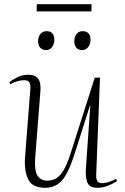

<svg xmlns="http://www.w3.org/2000/svg" viewBox="-20 -878 594 912"><path d="M24 -487Q41 -501 64.5 -512Q88 -523 116 -523Q146 -523 160.5 -505Q175 -487 172 -446L147 -126Q143 -68 158 -44Q173 -20 205 -20Q226 -20 244.5 -29.5Q263 -39 280.5 -67Q298 -95 316 -151L430 -509H455L437 -51Q436 -27 442.5 -17.5Q449 -8 465 -8Q477 -8 493 -12.5Q509 -17 531 -28L536 -18Q516 -5 492.5 4.5Q469 14 442 14Q405 14 395 -11Q385 -36 388 -79L409 -376H407L333 -143Q305 -56 274.5 -21Q244 14 194 14Q133 14 113.5 -27Q94 -68 99 -132L124 -453Q126 -476 119.5 -486.5Q113 -497 96 -497Q62 -497 30 -478ZM161 -682Q161 -703 172 -716.5Q183 -730 202 -730Q218 -730 228 -720.5Q238 -711 238 -688Q238 -669 227.5 -654.5Q217 -640 199 -640Q183 -640 172 -650.5Q161 -661 161 -682ZM333 -682Q333 -703 343.5 -716.5Q354 -730 373 -730Q390 -730 400 -720Q410 -710 410 -688Q410 -669 399 -654.5Q388 -640 370 -640Q354 -640 343.5 -650.5Q333 -661 333 -682ZM155 -858H415L414 -824H154Z"/></svg>

Font: Literata 72pt ExtraLight
Style: Italic
Weight: 200
Italic angle: -2°
Designer: Latin by Veronika Burian and Jose Scaglione. Greek by Irene Vlachou. Cyrillic by Vera Evstafieva
Foundry: TypeTogether
Version: Version 3.002